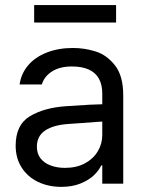

<svg xmlns="http://www.w3.org/2000/svg" viewBox="-20 -727 575 760"><path d="M306.6 -240.2 251 -236.3Q191.4 -232.4 158.7 -210.4Q126 -188.5 126 -146.5Q126 -119.1 140.1 -100.6Q154.3 -82 179.7 -72.3Q205.1 -62.5 237.3 -62.5Q283.2 -62.5 316.4 -80.6Q349.6 -98.6 367.2 -128.4Q384.8 -158.2 384.8 -192.4V-357.4Q384.8 -391.6 371.6 -415.5Q358.4 -439.5 331.5 -451.7Q304.7 -463.9 264.6 -463.9Q216.8 -463.9 186 -444.3Q155.3 -424.8 145.5 -392.6H57.6Q63.5 -435.5 91.3 -468.3Q119.1 -501 165 -519Q210.9 -537.1 268.6 -537.1Q314.5 -537.1 358.4 -523.4Q402.3 -509.8 435.1 -468.3Q467.8 -426.8 467.8 -349.6V0H384.8V-72.3H380.9Q371.1 -51.8 351.1 -32.7Q331.1 -13.7 298.3 -0.5Q265.6 12.7 222.7 12.7Q171.9 12.7 130.9 -6.8Q89.8 -26.4 65.9 -63.5Q42 -100.6 42 -150.4Q42 -233.4 98.6 -267.1Q155.3 -300.8 241.2 -306.6Q251 -307.6 335 -312.5L390.6 -314.5L391.6 -246.1Q382.8 -246.1 306.6 -240.2ZM439.5 -637.7H115.2V-707H439.5Z"/></svg>

Font: Pretendard GOV Variable
Style: Regular
Weight: 400
Designer: Base glyphs from Inter by Rasmus Andersson; Hangul glyphs from Noto Sans CJK(Source Han Sans) by Jang Soo-young and Kang
Foundry: Kil Hyung-jin
Version: Version 1.307;Glyphs 3.2 (3192)